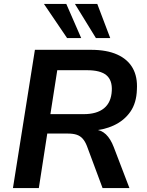

<svg xmlns="http://www.w3.org/2000/svg" viewBox="-20 -959 749 979"><path d="M46 0 158 -705H444Q524 -705 577.5 -681Q631 -657 656.5 -612Q682 -567 678 -502Q676 -434 644.5 -389Q613 -344 560 -319.5Q507 -295 441 -292L440 -300L460 -299Q496 -297 520 -274Q544 -251 560 -209L640 0H503L423 -215Q414 -238 401.5 -252Q389 -266 371 -272Q353 -278 326 -278H221L178 0ZM237 -377H407Q474 -377 510.5 -407Q547 -437 550 -496Q553 -550 522.5 -575.5Q492 -601 424 -601H272ZM469 -765 362 -939H476L542 -765ZM322 -765 204 -939H318L394 -765Z"/></svg>

Font: Nunito Sans 10pt
Style: Bold Italic
Weight: 700
Italic angle: -9°
Designer: Vernon Adams
Foundry: Vernon Adams
Version: Version 3.101;gftools[0.9.27]